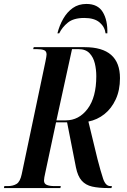

<svg xmlns="http://www.w3.org/2000/svg" viewBox="-51 -953 642 973"><path d="M-31 0 -29 -10H-11Q15 -10 33 -21Q51 -32 59 -70L179 -640Q185 -669 185 -677Q185 -694 172 -699Q159 -704 136 -704H117L120 -714H378Q557 -714 557 -557Q557 -496 535.5 -449.5Q514 -403 478 -374.5Q442 -346 397 -337L443 -147Q459 -85 471.5 -47.5Q484 -10 508 -10H516L514 0H498Q449 0 416 -7.5Q383 -15 363 -37.5Q343 -60 334 -104L289 -333H233L179 -80Q172 -50 172 -38Q172 -22 186 -16Q200 -10 225 -10H257L255 0ZM282 -343Q349 -343 393 -401.5Q437 -460 437 -567Q437 -601 429.5 -632Q422 -663 402.5 -683.5Q383 -704 347 -704H314L235 -343ZM240 -784Q250 -824 269.5 -858Q289 -892 318 -912.5Q347 -933 387 -933Q445 -933 470 -891.5Q495 -850 493 -784H484Q480 -817 453.5 -839.5Q427 -862 376 -862Q322 -862 293 -838.5Q264 -815 249 -784Z"/></svg>

Font: Noto Serif Display ExtraCondensed SemiBold
Style: Italic
Weight: 600
Width: 2
Italic angle: -12°
Designer: Monotype Design Team
Foundry: Monotype Imaging Inc.
Version: Version 2.009